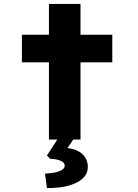

<svg xmlns="http://www.w3.org/2000/svg" viewBox="-20 -707 701 973"><path d="M228 0V-687H388V0ZM91 -391V-531H549V-391ZM218 246 208 173Q230 172 253 168Q276 164 292 155Q308 146 308 133Q308 121 296.5 113Q285 105 268 101.5Q251 98 234 98L218 81L286 -24H368L322 43Q371 49 398 74.5Q425 100 425 139Q425 170 405.5 191Q386 212 355 224.5Q324 237 287.5 242Q251 247 218 246Z"/></svg>

Font: Lexend Peta
Style: Bold
Weight: 700
Designer: Bonnie Shaver-Troup, Thomas Jockin
Foundry: Lexend
Version: Version 1.007